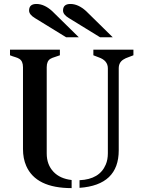

<svg xmlns="http://www.w3.org/2000/svg" viewBox="-20 -948 726 983"><path d="M387.2 -25.4Q489.7 -29.8 521.5 -105.5Q532.2 -130.4 532.2 -163.1V-598.1Q532.2 -638.7 484.4 -654.8Q471.2 -659.2 458 -665V-693.8H663.1V-665Q649.9 -659.2 636.5 -654.8Q623 -650.4 612.3 -643.6Q587.9 -628.9 587.9 -598.1V-178.2Q587.9 -0.5 387.2 13.7ZM346.7 15.1Q164.1 15.1 114.3 -98.6Q97.7 -136.2 97.7 -185.1V-604Q97.7 -635.3 78.6 -647Q69.8 -652.3 57.6 -655.8Q45.4 -659.2 31.2 -665V-693.8H286.6V-665Q272 -659.2 259.8 -655.8Q247.6 -652.3 238.3 -647Q219.2 -635.7 219.2 -604V-162.1Q219.2 -105 253.9 -68.4Q287.1 -33.2 346.7 -26.4ZM302.7 -894Q302.7 -927.7 340.3 -927.7Q380.4 -927.7 420.4 -891.6L557.1 -757.3H492.2L332.5 -855.5Q302.7 -873.5 302.7 -894ZM128.9 -894Q128.9 -927.7 166.5 -927.7Q206.5 -927.7 246.6 -891.6L383.3 -757.3H318.4L158.7 -855.5Q128.9 -873.5 128.9 -894Z"/></svg>

Font: Stardos Stencil
Style: Regular
Weight: 400
Version: Version 1.000